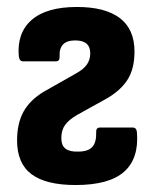

<svg xmlns="http://www.w3.org/2000/svg" viewBox="-20 -523 443 551"><path d="M197 8Q112 8 70.5 -23Q29 -54 29 -120Q29 -169 47.5 -202.5Q66 -236 106 -260L196 -311Q220 -324 229.5 -338Q239 -352 239 -370Q239 -407 196 -407Q172 -407 161 -395.5Q150 -384 151 -361Q152 -347 140 -347H46Q36 -347 34 -361Q28 -428 70.5 -465.5Q113 -503 201 -503Q282 -503 324 -471Q366 -439 366 -375Q366 -325 345.5 -293.5Q325 -262 284 -239L201 -193Q177 -179 166.5 -164Q156 -149 156 -127Q156 -105 168.5 -96Q181 -87 205 -88Q233 -88 245 -101.5Q257 -115 256 -143Q255 -157 267 -157H361Q372 -157 373 -143Q379 -68 336 -30Q293 8 197 8Z"/></svg>

Font: Sofia Sans Condensed ExtraBold
Style: Regular
Weight: 800
Designer: Botio Nikoltchev, Ani Petrova
Foundry: lettersoup
Version: Version 4.101